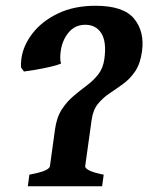

<svg xmlns="http://www.w3.org/2000/svg" viewBox="-20 -650 517 670"><path d="M336.4 0H77.1L82.5 -40.5Q121.6 -47.9 137.5 -55.2Q153.3 -62.5 154.3 -70.3L171.9 -198.2Q177.7 -240.7 195.6 -268.1Q213.4 -295.4 236.6 -314.9Q259.8 -334.5 283 -351.8Q306.2 -369.1 323 -390.6Q339.8 -412.1 344.2 -444.3Q352.5 -504.4 333.3 -534.4Q314 -564.5 274.9 -563.5Q240.7 -562.5 219 -536.1Q197.3 -509.8 191.9 -471.7Q190.4 -460.9 190.2 -449.2Q189.9 -437.5 193.4 -428.7Q183.1 -423.3 157 -417.2Q130.9 -411.1 103.8 -406.5Q76.7 -401.9 63.5 -400.4L53.2 -415Q52.7 -418.9 53.2 -428.7Q53.7 -438.5 54.7 -445.8Q61 -491.7 93.8 -533.9Q126.5 -576.2 182.4 -603Q238.3 -629.9 313.5 -629.9Q411.1 -629.9 448 -584.7Q484.9 -539.6 475.6 -471.2Q469.7 -427.7 451.7 -401.1Q433.6 -374.5 409.7 -357.2Q385.7 -339.8 362.3 -324.2Q338.9 -308.6 321.8 -287.6Q304.7 -266.6 299.8 -231.9L277.3 -70.3Q276.4 -63 291.5 -55.2Q306.6 -47.4 341.8 -40.5Z"/></svg>

Font: Gentium Book Plus
Style: Bold Italic
Weight: 700
Italic angle: -8°
Designer: Victor Gaultney, Annie Olsen, Iska Routamaa, Becca Hirsbrunner
Foundry: SIL International
Version: Version 6.101